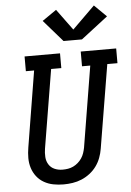

<svg xmlns="http://www.w3.org/2000/svg" viewBox="-64 -1036 746 1090"><g transform="rotate(-5 309.0 -490.5)"><path d="M254 8Q224 8 195.5 2.5Q167 -3 142.5 -17Q118 -31 101 -53Q84 -75 75.5 -102Q67 -129 67 -158.5Q67 -188 72 -217L143 -651H96V-735H298V-651H240L166 -204Q162 -180 163.5 -156Q165 -132 177 -113Q189 -94 210 -85Q231 -76 255 -76Q255 -76 255.5 -76Q256 -76 256 -76Q271 -76 286.5 -78.5Q302 -81 316.5 -88Q331 -95 343.5 -106Q356 -117 365 -130.5Q374 -144 379 -159Q384 -174 387 -189L463 -651H416V-735H618V-651H560L481 -175Q477 -150 467.5 -124.5Q458 -99 442 -77Q426 -55 404 -38Q382 -21 357 -10.5Q332 0 305.5 4Q279 8 254 8ZM324 -803 216 -927 297 -983 385 -863 513 -989 582 -921 429 -803Z"/></g></svg>

Font: Iosevka Curly Slab MdExObl
Style: Regular
Weight: 500
Width: 7
Italic angle: -9°
Monospace: yes
Designer: Belleve Invis
Foundry: Belleve Invis
Version: Version 11.1.0; ttfautohint (v1.8.3)